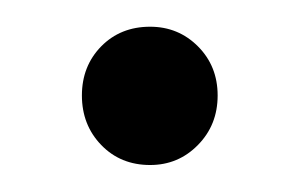

<svg xmlns="http://www.w3.org/2000/svg" viewBox="-20 -118 222 143"><path d="M41 -46.9Q41 -68.8 55.4 -83.5Q69.8 -98.1 91.8 -98.1Q112.8 -98.1 127.4 -83.5Q142.1 -68.8 142.1 -46.9Q142.1 -24.9 127.4 -10Q112.8 4.9 91.8 4.9Q69.8 4.9 55.4 -10Q41 -24.9 41 -46.9Z"/></svg>

Font: Poppins Light
Style: Regular
Weight: 300
Designer: Ninad Kale (Devanagari), Jonny Pinhorn (Latin)
Foundry: Indian Type Foundry
Version: 4.004